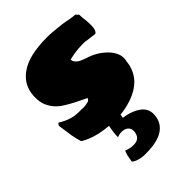

<svg xmlns="http://www.w3.org/2000/svg" viewBox="-284 -828 1290 1290"><g transform="rotate(-45 360.5 -183.5)"><path d="M674 -233Q674 -218 670 -201Q663 -126 613 -71Q564 -22 490 1Q444 17 389 22L384 48Q469 61 514 99Q549 130 549 174Q549 239 506 278Q453 328 326 328H309Q279 328 245 315Q228 309 219 298L229 243Q233 232 236 224.5Q239 217 240 215Q271 229 309 229Q343 229 360 208Q374 188 374 163Q374 137 357 123Q340 109 311 109Q288 109 269 118L271 78L280 21Q242 18 193 8Q122 -9 76 -38Q64 -74 58 -110Q52 -146 43 -213V-216Q45 -228 56 -234Q94 -211 129 -199.5Q164 -188 206 -188H230L246 -187Q269 -187 293 -194Q306 -199 311 -213L258 -239Q197 -268 148 -301Q97 -338 75 -395Q64 -426 64 -463Q64 -553 119 -608Q167 -657 249 -678Q320 -695 405 -695Q455 -695 543 -684Q552 -682 568 -680L598 -674Q632 -668 648 -668Q649 -668 651.5 -665Q654 -662 656 -660Q660 -653 664 -653H665H666L668 -632Q668 -617 671 -600Q674 -575 674 -546Q674 -521 671 -510Q666 -490 653 -481L560 -493H550H536Q502 -493 458 -486L425 -479Q413 -477 413 -475Q413 -451 444 -430Q459 -422 474 -416.5Q489 -411 493 -409Q567 -388 621 -336Q646 -312 660 -285Q674 -258 674 -233Z"/></g></svg>

Font: Sigmar One
Style: Regular
Weight: 400
Designer: Vernon Adams
Foundry: Vernon Adams
Version: Version 2.000